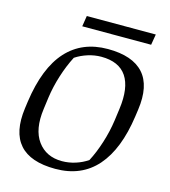

<svg xmlns="http://www.w3.org/2000/svg" viewBox="-120 -907 896 1012"><g transform="rotate(15 328.5 -400.5)"><path d="M275.4 10.7Q139.2 10.7 80.1 -56.4Q21 -123.5 39.1 -256.3L44.4 -294.9Q71.3 -484.4 156.2 -577.9Q241.2 -671.4 381.3 -671.4Q516.1 -671.4 576.2 -604.5Q636.2 -537.6 617.2 -403.8L611.8 -365.7Q585.9 -181.2 501.7 -85.2Q417.5 10.7 275.4 10.7ZM521 -382.3Q537.1 -500.5 496.1 -561.8Q455.1 -623 357.9 -623Q322.3 -623 285.6 -611.6Q249 -600.1 218.8 -580.1Q191.4 -527.3 171.9 -465.3Q152.3 -403.3 144 -343.3L135.3 -278.3Q119.6 -164.1 166 -100.8Q212.4 -37.6 298.8 -37.6Q335.9 -37.6 372.6 -49.3Q409.2 -61 438 -81.1Q463.9 -130.4 483.6 -192.6Q503.4 -254.9 512.2 -317.4ZM228 -810.5H604.5L594.7 -752H218.8Z"/></g></svg>

Font: Noticia Text
Style: Italic
Weight: 400
Italic angle: -8°
Designer: JM Sole
Foundry: JM Sole
Version: Version 1.003